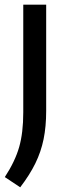

<svg xmlns="http://www.w3.org/2000/svg" viewBox="-40 -564 274 817"><path d="M-19.5 189.5Q24 123 41.5 62Q59 1 59 -86V-544H156.5V-92Q156.5 -25.5 145.5 28.2Q134.5 82 110.5 131Q86.5 180 46 233Z"/></svg>

Font: Encode Sans Condensed Medium
Style: Regular
Weight: 500
Width: 3
Designer: Multiple Designers
Foundry: Impallari Type
Version: Version 2.000